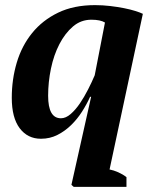

<svg xmlns="http://www.w3.org/2000/svg" viewBox="-20 -530 586 750"><path d="M408 132Q424 135 442 143Q460 151 474 162V200H268L259 192L336 -152H332Q319 -123 300.5 -94Q282 -65 258 -41.5Q234 -18 204.5 -3Q175 12 140 12Q88 12 57 -29Q26 -70 26 -148Q26 -220 45.5 -285.5Q65 -351 105.5 -401Q146 -451 207 -480.5Q268 -510 351 -510Q381 -510 410.5 -506.5Q440 -503 465 -498Q490 -493 509 -487Q528 -481 538 -476ZM218 -68Q237 -68 256 -84.5Q275 -101 292 -126Q309 -151 324 -180.5Q339 -210 350 -236L390 -442Q372 -453 337 -453Q296 -453 265 -426.5Q234 -400 212 -357.5Q190 -315 179 -262Q168 -209 168 -156Q168 -68 218 -68Z"/></svg>

Font: PT Serif
Style: Bold Italic
Weight: 700
Italic angle: -12°
Designer: A.Korolkova, O.Umpeleva, V.Yefimov
Foundry: ParaType Ltd
Version: Version 1.000W OFL